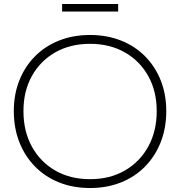

<svg xmlns="http://www.w3.org/2000/svg" viewBox="-20 -937 906 966"><path d="M433 9Q348 9 277.8 -19Q207.5 -47 156.5 -98.8Q105.5 -150.5 77.5 -221.5Q49.5 -292.5 49.5 -378Q49.5 -462.5 77.5 -532.8Q105.5 -603 156.5 -654.2Q207.5 -705.5 277.8 -733.2Q348 -761 433 -761Q518 -761 588.2 -733.2Q658.5 -705.5 709.5 -654.2Q760.5 -603 788.5 -532.8Q816.5 -462.5 816.5 -378Q816.5 -292.5 788.5 -221.5Q760.5 -150.5 709.5 -98.8Q658.5 -47 588.2 -19Q518 9 433 9ZM433 -35.5Q532.5 -35.5 608 -79Q683.5 -122.5 726 -199.8Q768.5 -277 768.5 -378Q768.5 -478 726 -554.2Q683.5 -630.5 608 -673.5Q532.5 -716.5 433 -716.5Q333.5 -716.5 258 -673.5Q182.5 -630.5 140.2 -554.2Q98 -478 98 -378Q98 -277 140.2 -199.8Q182.5 -122.5 258 -79Q333.5 -35.5 433 -35.5ZM574.5 -917V-879H292.5V-917Z"/></svg>

Font: Hepta Slab ExtraLight Light
Style: Regular
Weight: 300
Version: Version 1.100